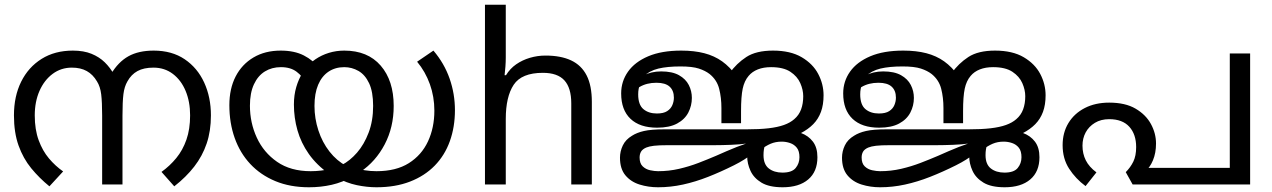

<svg xmlns="http://www.w3.org/2000/svg" viewBox="-20 -780 5378 812"><path d="M288 -566Q334 -566 367 -552.5Q400 -539 423 -516.5Q446 -494 462 -465L449 -466Q480 -518 523 -542Q566 -566 630 -566Q707 -566 761 -529.5Q815 -493 843.5 -431Q872 -369 872 -292Q872 -226 854 -173Q836 -120 801.5 -75.5Q767 -31 717 8L663 -53Q698 -78 725.5 -111.5Q753 -145 768.5 -189.5Q784 -234 784 -292Q784 -350 765 -395.5Q746 -441 711 -467.5Q676 -494 629 -494Q588 -494 561.5 -479.5Q535 -465 519 -436Q506 -414 502 -382Q498 -350 498 -291V0H412V-291Q412 -348 408 -381Q404 -414 390 -436Q373 -465 347 -479.5Q321 -494 284 -494Q238 -494 202.5 -467.5Q167 -441 147 -395.5Q127 -350 127 -292Q127 -232 143.5 -187Q160 -142 187 -110Q214 -78 247 -55L189 8Q146 -27 112 -68.5Q78 -110 58.5 -164.5Q39 -219 39 -292Q39 -373 69.5 -434.5Q100 -496 156 -531Q212 -566 288 -566Z M1572 12Q1532 12 1489 3Q1446 -6 1404 -29Q1398 -32 1388.5 -36Q1379 -40 1374 -43Q1319 -82 1286 -129Q1253 -176 1238 -229Q1223 -282 1223 -338Q1223 -378 1233 -412Q1243 -446 1260 -473L1267 -484Q1287 -511 1313.5 -529Q1340 -547 1371 -556.5Q1402 -566 1436 -566Q1535 -566 1590 -502.5Q1645 -439 1645 -332Q1645 -242 1607 -169.5Q1569 -97 1504 -53Q1496 -47 1488.5 -42.5Q1481 -38 1471 -33Q1429 -9 1383 1.5Q1337 12 1287 12Q1207 12 1144.5 -14Q1082 -40 1038.5 -86.5Q995 -133 972.5 -196.5Q950 -260 950 -335Q950 -405 976.5 -456.5Q1003 -508 1052 -537Q1101 -566 1167 -566Q1225 -566 1265 -545.5Q1305 -525 1332 -490L1273 -431Q1260 -457 1234.5 -476.5Q1209 -496 1168 -496Q1130 -496 1100.5 -478Q1071 -460 1054 -423.5Q1037 -387 1037 -333Q1037 -261 1066 -198Q1095 -135 1152 -95.5Q1209 -56 1294 -56Q1315 -56 1337 -58.5Q1359 -61 1380 -66Q1391 -70 1403 -74Q1415 -78 1425 -82Q1460 -100 1490 -134.5Q1520 -169 1539 -219Q1558 -269 1558 -332Q1558 -392 1541 -428Q1524 -464 1496 -480Q1468 -496 1436 -496Q1398 -496 1369.5 -477Q1341 -458 1325.5 -421.5Q1310 -385 1310 -332Q1310 -279 1326.5 -228.5Q1343 -178 1373.5 -139Q1404 -100 1445 -78Q1455 -74 1463 -73.5Q1471 -73 1481 -69Q1498 -64 1522 -60Q1546 -56 1572 -56Q1655 -56 1709 -90Q1763 -124 1790 -182Q1817 -240 1817 -312Q1817 -371 1798 -424Q1779 -477 1744 -519L1813 -566Q1859 -512 1881.5 -447.5Q1904 -383 1904 -314Q1904 -243 1882.5 -183Q1861 -123 1818.5 -79.5Q1776 -36 1714 -12Q1652 12 1572 12Z M2119 -537Q2119 -518 2117.5 -498Q2116 -478 2114 -462H2120Q2137 -490 2163 -508Q2189 -526 2221 -535.5Q2253 -545 2287 -545Q2352 -545 2395.5 -524.5Q2439 -504 2461 -461Q2483 -418 2483 -349V0H2396V-343Q2396 -408 2367 -440Q2338 -472 2276 -472Q2186 -472 2152.5 -421.5Q2119 -371 2119 -277V0H2031V-760H2119Z M2861 -566Q2916 -566 2958.5 -555Q3001 -544 3034 -520.5Q3067 -497 3095 -458L3065 -470Q3095 -512 3136.5 -539Q3178 -566 3249 -566Q3323 -566 3370.5 -538Q3418 -510 3440.5 -467Q3463 -424 3463 -377Q3463 -337 3452 -307Q3441 -277 3419.5 -255Q3398 -233 3365 -216L3200 -181L3138 -173Q3110 -169 3071 -167.5Q3032 -166 3003 -166H2806Q2766 -166 2745.5 -163.5Q2725 -161 2713 -156Q2697 -149 2691 -138.5Q2685 -128 2685 -114Q2685 -89 2698 -76.5Q2711 -64 2729.5 -60Q2748 -56 2763 -56Q2809 -56 2852 -66Q2895 -76 2934 -91Q2973 -106 3008 -121Q3031 -131 3052.5 -140.5Q3074 -150 3096 -158.5Q3118 -167 3140 -174.5Q3162 -182 3185 -188Q3208 -196 3222.5 -203.5Q3237 -211 3248 -216.5Q3259 -222 3270.5 -225.5Q3282 -229 3299 -229Q3336 -229 3367.5 -217.5Q3399 -206 3418 -181Q3437 -156 3437 -115Q3437 -54 3398 -21Q3359 12 3290 12Q3233 12 3200.5 -7.5Q3168 -27 3154 -57.5Q3140 -88 3140 -119Q3140 -148 3157 -168.5Q3174 -189 3202 -198L3254 -217Q3244 -211 3233.5 -199Q3223 -187 3216 -168.5Q3209 -150 3209 -124Q3209 -85 3231.5 -67.5Q3254 -50 3289 -50Q3329 -50 3345 -69.5Q3361 -89 3361 -115Q3361 -141 3350 -155Q3339 -169 3321.5 -175Q3304 -181 3286 -181Q3260 -181 3239 -172Q3218 -163 3196 -146L3190 -155Q3177 -142 3161.5 -129.5Q3146 -117 3127 -105Q3108 -93 3084 -81Q3028 -53 2974.5 -32Q2921 -11 2868.5 0.5Q2816 12 2763 12Q2722 12 2685 0.5Q2648 -11 2625 -38.5Q2602 -66 2602 -113Q2602 -140 2614 -165Q2626 -190 2653 -206Q2673 -219 2703.5 -226Q2734 -233 2789 -233H3136Q3192 -233 3230.5 -237.5Q3269 -242 3295.5 -251.5Q3322 -261 3339 -276Q3359 -293 3368 -317.5Q3377 -342 3377 -373Q3377 -400 3364.5 -428.5Q3352 -457 3322.5 -476.5Q3293 -496 3241 -496Q3209 -496 3185 -486.5Q3161 -477 3146 -459Q3128 -438 3121 -405Q3114 -372 3114 -310V-259H3031V-323Q3031 -367 3021.5 -404.5Q3012 -442 2981 -467Q2963 -481 2935.5 -490Q2908 -499 2858 -499Q2802 -499 2764.5 -490Q2727 -481 2700 -456Q2696 -452 2693 -444.5Q2690 -437 2688 -430Q2683 -414 2681 -404Q2679 -394 2679 -381Q2679 -337 2701 -318.5Q2723 -300 2758 -300Q2786 -300 2801.5 -310Q2817 -320 2823.5 -335.5Q2830 -351 2830 -367Q2830 -397 2812 -413.5Q2794 -430 2756 -430Q2715 -430 2684.5 -412Q2654 -394 2635 -373L2639 -415Q2664 -442 2699 -460Q2734 -478 2776 -478Q2823 -478 2851.5 -462Q2880 -446 2893 -420.5Q2906 -395 2906 -366Q2906 -333 2891 -304Q2876 -275 2843.5 -257.5Q2811 -240 2759 -240Q2686 -240 2646.5 -277.5Q2607 -315 2607 -385Q2607 -436 2636 -477Q2665 -518 2721.5 -542Q2778 -566 2861 -566Z M3800 -566Q3855 -566 3897.5 -555Q3940 -544 3973 -520.5Q4006 -497 4034 -458L4004 -470Q4034 -512 4075.5 -539Q4117 -566 4188 -566Q4262 -566 4309.5 -538Q4357 -510 4379.5 -467Q4402 -424 4402 -377Q4402 -337 4391 -307Q4380 -277 4358.5 -255Q4337 -233 4304 -216L4139 -181L4077 -173Q4049 -169 4010 -167.5Q3971 -166 3942 -166H3745Q3705 -166 3684.5 -163.5Q3664 -161 3652 -156Q3636 -149 3630 -138.5Q3624 -128 3624 -114Q3624 -89 3637 -76.5Q3650 -64 3668.5 -60Q3687 -56 3702 -56Q3748 -56 3791 -66Q3834 -76 3873 -91Q3912 -106 3947 -121Q3970 -131 3991.5 -140.5Q4013 -150 4035 -158.5Q4057 -167 4079 -174.5Q4101 -182 4124 -188Q4147 -196 4161.5 -203.5Q4176 -211 4187 -216.5Q4198 -222 4209.5 -225.5Q4221 -229 4238 -229Q4275 -229 4306.5 -217.5Q4338 -206 4357 -181Q4376 -156 4376 -115Q4376 -54 4337 -21Q4298 12 4229 12Q4172 12 4139.5 -7.5Q4107 -27 4093 -57.5Q4079 -88 4079 -119Q4079 -148 4096 -168.5Q4113 -189 4141 -198L4193 -217Q4183 -211 4172.5 -199Q4162 -187 4155 -168.5Q4148 -150 4148 -124Q4148 -85 4170.5 -67.5Q4193 -50 4228 -50Q4268 -50 4284 -69.5Q4300 -89 4300 -115Q4300 -141 4289 -155Q4278 -169 4260.5 -175Q4243 -181 4225 -181Q4199 -181 4178 -172Q4157 -163 4135 -146L4129 -155Q4116 -142 4100.5 -129.5Q4085 -117 4066 -105Q4047 -93 4023 -81Q3967 -53 3913.5 -32Q3860 -11 3807.5 0.5Q3755 12 3702 12Q3661 12 3624 0.5Q3587 -11 3564 -38.5Q3541 -66 3541 -113Q3541 -140 3553 -165Q3565 -190 3592 -206Q3612 -219 3642.5 -226Q3673 -233 3728 -233H4075Q4131 -233 4169.5 -237.5Q4208 -242 4234.5 -251.5Q4261 -261 4278 -276Q4298 -293 4307 -317.5Q4316 -342 4316 -373Q4316 -400 4303.5 -428.5Q4291 -457 4261.5 -476.5Q4232 -496 4180 -496Q4148 -496 4124 -486.5Q4100 -477 4085 -459Q4067 -438 4060 -405Q4053 -372 4053 -310V-259H3970V-323Q3970 -367 3960.5 -404.5Q3951 -442 3920 -467Q3902 -481 3874.5 -490Q3847 -499 3797 -499Q3741 -499 3703.5 -490Q3666 -481 3639 -456Q3635 -452 3632 -444.5Q3629 -437 3627 -430Q3622 -414 3620 -404Q3618 -394 3618 -381Q3618 -337 3640 -318.5Q3662 -300 3697 -300Q3725 -300 3740.5 -310Q3756 -320 3762.5 -335.5Q3769 -351 3769 -367Q3769 -397 3751 -413.5Q3733 -430 3695 -430Q3654 -430 3623.5 -412Q3593 -394 3574 -373L3578 -415Q3603 -442 3638 -460Q3673 -478 3715 -478Q3762 -478 3790.5 -462Q3819 -446 3832 -420.5Q3845 -395 3845 -366Q3845 -333 3830 -304Q3815 -275 3782.5 -257.5Q3750 -240 3698 -240Q3625 -240 3585.5 -277.5Q3546 -315 3546 -385Q3546 -436 3575 -477Q3604 -518 3660.5 -542Q3717 -566 3800 -566Z M4671 -346Q4739 -346 4782.5 -320.5Q4826 -295 4847.5 -255.5Q4869 -216 4869 -173Q4869 -133 4856 -102Q4843 -71 4824 -57L4799 -70H5181V-554H5267V0H4770L4741 -52Q4761 -72 4773 -96.5Q4785 -121 4785 -158Q4785 -212 4756 -244Q4727 -276 4671 -276Q4636 -276 4610.5 -260.5Q4585 -245 4571.5 -220Q4558 -195 4558 -164Q4558 -130 4572 -102Q4586 -74 4617 -51L4571 7Q4529 -24 4501.5 -66.5Q4474 -109 4474 -166Q4474 -219 4498.5 -259.5Q4523 -300 4567.5 -323Q4612 -346 4671 -346Z"/></svg>

Font: hexlmalayalam05
Style: Book
Weight: 400
Designer: Jelle Bosma - Monotype Design Team
Foundry: Monotype Imaging Inc.
Version: Version 2.003